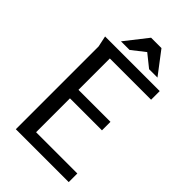

<svg xmlns="http://www.w3.org/2000/svg" viewBox="-269 -997 1086 1086"><g transform="rotate(45 274.5 -453.5)"><path d="M72 -728H509V-659H179V-408H435V-340H179V-69H509V0H86V-662ZM303 -834 224 -772H155L261 -907H344L446 -773H379Z"/></g></svg>

Font: Rosario Light Light
Style: Regular
Weight: 300
Version: Version 1.101; ttfautohint (v1.8.1.43-b0c9)